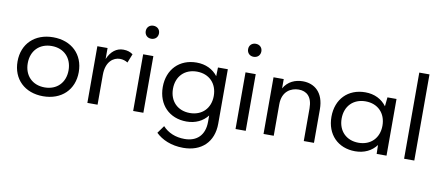

<svg xmlns="http://www.w3.org/2000/svg" viewBox="-82 -1094 3833 1668"><g transform="rotate(10 1834.5 -260.0)"><path d="M315 -510C153 -510 45 -406 45 -250C45 -94 153 10 315 10C477 10 585 -94 585 -250C585 -406 477 -510 315 -510ZM315 -68C207 -68 135 -141 135 -250C135 -360 207 -433 315 -433C423 -433 495 -360 495 -250C495 -141 423 -68 315 -68Z M987 -406 1018 -484C996 -500 970 -510 933 -510C874 -510 825 -474 795 -403V-500H705V0H795V-263C795 -382 862 -426 918 -426C944 -426 968 -418 987 -406Z M1109 -500V0H1199V-500ZM1154 -760C1120 -760 1096 -736 1096 -703C1096 -669 1120 -645 1154 -645C1189 -645 1213 -669 1213 -703C1213 -736 1189 -760 1154 -760Z M1592 240C1752 240 1856 143 1856 -20V-500H1769L1767 -423C1725 -478 1660 -510 1580 -510C1429 -510 1326 -406 1326 -250C1326 -94 1429 10 1580 10C1660 10 1724 -22 1766 -76V-20C1766 98 1698 162 1590 162C1510 162 1444 134 1397 83L1349 150C1402 202 1485 240 1592 240ZM1596 -68C1488 -68 1416 -141 1416 -250C1416 -360 1488 -433 1596 -433C1704 -433 1776 -360 1776 -250C1776 -141 1704 -68 1596 -68Z M2012 -500V0H2102V-500ZM2057 -760C2023 -760 1999 -736 1999 -703C1999 -669 2023 -645 2057 -645C2092 -645 2116 -669 2116 -703C2116 -736 2092 -760 2057 -760Z M2614 -288V0H2704V-295C2704 -445 2619 -510 2517 -510C2450 -510 2386 -483 2349 -418V-500H2259V0H2349V-278C2349 -393 2427 -433 2494 -433C2562 -433 2614 -393 2614 -288Z M3257 0H3344V-500H3264L3256 -420C3214 -477 3149 -510 3068 -510C2916 -510 2814 -406 2814 -250C2814 -94 2916 10 3068 10C3148 10 3213 -22 3255 -78ZM3084 -68C2976 -68 2904 -141 2904 -250C2904 -360 2976 -433 3084 -433C3192 -433 3264 -360 3264 -250C3264 -141 3192 -68 3084 -68Z M3499 -760V0H3589V-760Z"/></g></svg>

Font: Gully
Style: Regular
Weight: 400
Designer: jaikishan Patel
Foundry: MagicType
Version: Version 1.000;Glyphs 3.2 (3242)